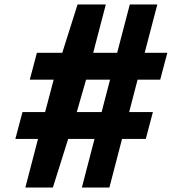

<svg xmlns="http://www.w3.org/2000/svg" viewBox="-20 -845 823 865"><path d="M287.1 -219H405.8L348.8 0H472.8L529.8 -219H636.8L668.8 -340H561.8L599.8 -486H701.8L733.8 -607H631.8L688.8 -825H564.8L507.8 -607H399.8L456.8 -825H329.5L260.5 -607H146.2L114.2 -486H221.8L183.2 -340H81.2L49.2 -219H151.2L94.2 0H218.2ZM437.8 -340H325.8L367.8 -486H475.8Z"/></svg>

Font: Hussar
Style: BdSuprExt
Weight: 700
Foundry: Cannot Into Space Fonts
Version: Version 2.00